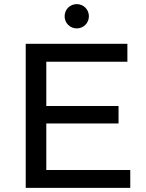

<svg xmlns="http://www.w3.org/2000/svg" viewBox="-20 -913 710 933"><path d="M105 0H613V-87H205V-313H556V-398H205V-613H599V-700H105ZM353 -775C386 -775 412 -801 412 -834C412 -867 386 -893 353 -893C320 -893 294 -867 294 -834C294 -801 320 -775 353 -775Z"/></svg>

Font: Malon Grotesk Med
Style: Regular
Weight: 500
Designer: Julieta Ulanovsky
Foundry: Julieta Ulanovsky
Version: Version 7.200